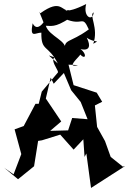

<svg xmlns="http://www.w3.org/2000/svg" viewBox="-21 -868 637 947"><path d="M294 -508 330 -423 377 -365 411 -280 335 -286 315 -225 207 -222 206 -205 281 -269 205 -382 229 -485 244 -455ZM364 -547C300 -530 371 -588 375 -599C407 -564 414 -618 340 -646C353 -627 451 -593 407 -682C449 -653 477 -674 439 -652C467 -730 416 -794 441 -807C438 -761 387 -782 404 -848C295 -793 284 -826 324 -817C281 -808 284 -879 177 -802C185 -788 155 -851 194 -757C218 -801 169 -694 140 -753C125 -676 153 -707 183 -707C181 -612 217 -649 264 -555C170 -640 252 -555 315 -588C184 -612 269 -527 265 -511L185 -416L170 -356H154L91 -237L156 -268L51 -230L84 -108L46 -8L-1 -41L68 16L147 -48L167 -173L186 -176L276 -204L342 -130L390 -181L396 -94L405 -111L428 59L596 -49L585 -46L525 -94L497 -172L458 -242L447 -348L483 -366L456 -411L342 -448L317 -549ZM297 -776C390 -735 383 -799 417 -723C323 -654 293 -678 299 -619C317 -666 221 -688 205 -741C244 -739 259 -734 353 -798Z"/></svg>

Font: Charger Distortion
Style: 2
Weight: 400
Designer: Jasper
Foundry: Cannot Into Space Fonts
Version: Version 0.98